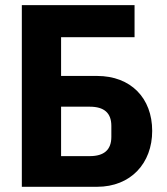

<svg xmlns="http://www.w3.org/2000/svg" viewBox="-20 -718 640 738"><path d="M63.9 0H353C483 0 565 -90.9 565 -214.8C565 -340.9 483 -426.1 353 -426.1H214.8V-574.9H497.2V-698.2H63.9ZM214.8 -117.9V-307.9H324.9C380 -307.9 408 -284.1 408 -234V-192.1C408 -142 380 -117.9 324.9 -117.9Z"/></svg>

Font: Margiela Mono Bold
Style: Regular
Weight: 700
Designer: Mike Abbink, Paul van der Laan, Pieter van Rosmalen
Foundry: Bold Monday
Version: Version 2.003 2021